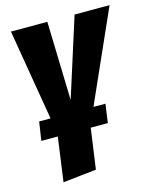

<svg xmlns="http://www.w3.org/2000/svg" viewBox="-114 -610 740 912"><g transform="rotate(-15 256.5 -154.0)"><path d="M314 -85H373L360 7H276L248 206L84 224L114 7H33L47 -85H103L28 -532H207L218 -145L341 -532H513Z"/></g></svg>

Font: Fira Sans Condensed ExtraBold
Style: Italic
Weight: 800
Width: 3
Italic angle: -8°
Designer: bBox Type GmbH & Carrois Corporate GbR & Edenspiekermann AG
Foundry: bBox Type GmbH & Carrois Corporate GbR & Edenspiekermann AG
Version: Version 4.301